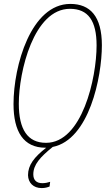

<svg xmlns="http://www.w3.org/2000/svg" viewBox="-20 -744 566 980"><path d="M212 10H216C154 58 123 99 123 150C124 189 150 216 193 216C210 216 223 212 233 208L236 184C224 188 211 191 196 191C166 191 150 175 150 146C150 96 186 57 249 6C435 -31 500 -350 500 -513C500 -661 440 -724 339 -724C138 -724 49 -408 49 -213C49 -72 100 10 212 10ZM215 -15C121 -15 76 -83 76 -215C76 -378 152 -699 337 -699C430 -699 473 -638 473 -512C473 -345 399 -15 215 -15Z"/></svg>

Font: Noto Sans Condensed Thin
Style: Italic
Weight: 100
Width: 3
Italic angle: -12°
Designer: Monotype Design Team
Foundry: Monotype Imaging Inc.
Version: Version 2.013